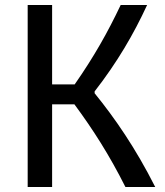

<svg xmlns="http://www.w3.org/2000/svg" viewBox="-20 -750 660 770"><path d="M189 0V-331.5H278.5C353 -230.5 418.5 -128.5 483 0H602.5C523.5 -156.5 440 -277 359.5 -376V-383.5C450.5 -500.5 516 -613 570 -730H464C411.5 -619.5 357.5 -523.5 279.5 -411.5H189V-730H91V0Z"/></svg>

Font: Monaspace Argon
Style: Regular
Weight: 400
Designer: Riley Cran & the Lettermatic Team
Foundry: Lettermatic
Version: Version 1.200 (Monaspace Argon)